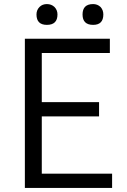

<svg xmlns="http://www.w3.org/2000/svg" viewBox="-20 -922 624 942"><path d="M102 -732H519V-662H185V-421H466V-351H185V-70H530V0H102ZM159 -851Q159 -873 174 -888Q188 -902 210 -902Q232 -902 247 -888Q262 -873 262 -851Q262 -800 210 -800Q159 -800 159 -851ZM385 -851Q385 -902 437 -902Q458 -902 473 -888Q487 -873 487 -851Q487 -800 437 -800Q385 -800 385 -851Z"/></svg>

Font: Source Han Sans CN Normal
Style: Regular
Weight: 350
Designer: Ryoko NISHIZUKA 西塚涼子 (kana, bopomofo & ideographs); Paul D. Hunt (Latin, Greek & Cyrillic); Sandoll Communications 산돌커뮤니
Foundry: Adobe
Version: Version 2.004;hotconv 1.0.118;makeotfexe 2.5.65603